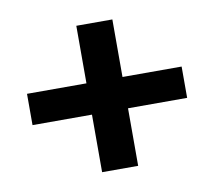

<svg xmlns="http://www.w3.org/2000/svg" viewBox="-59 -596 667 598"><g transform="rotate(-10 274.5 -297.5)"><path d="M218 -66V-529H332V-66ZM30 -248V-347H519V-248Z"/></g></svg>

Font: Yaldevi SemiBold
Style: Regular
Weight: 600
Designer: Sol Matas, Rajitha Manaperi, Kosala Senevirathne
Foundry: Mooniak
Version: Version 1.100